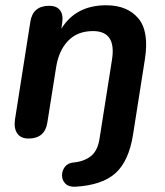

<svg xmlns="http://www.w3.org/2000/svg" viewBox="-20 -519 625 729"><path d="M266 190Q241 191 228.5 178.5Q216 166 215.5 148Q215 130 226 115Q237 100 259 98Q300 94 325.5 73.5Q351 53 358 7L405 -291Q423 -401 333 -401Q274 -401 238.5 -364Q203 -327 193 -263L160 -55Q151 7 88 7Q59 7 45.5 -12.5Q32 -32 37 -66L95 -435Q104 -497 167 -497Q195 -497 208 -480Q221 -463 216 -430L213 -410Q268 -499 383 -499Q463 -499 505 -449.5Q547 -400 530 -293L485 -7Q469 93 418.5 138.5Q368 184 266 190Z"/></svg>

Font: Nunito
Style: Bold Italic
Weight: 700
Italic angle: -9°
Designer: Vernon Adams
Foundry: Vernon Adams
Version: Version 3.601; ttfautohint (v1.8.2.53-6de2)